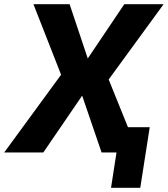

<svg xmlns="http://www.w3.org/2000/svg" viewBox="-54 -725 798 913"><path d="M474 168 500 0H449L468 -120H658L613 168ZM-34 0 255 -395 254 -325 105 -705H277L365 -442H360L537 -705H724L446 -324L445 -391L603 0H429L335 -275H340L152 0Z"/></svg>

Font: Nunito Sans 7pt SemiCondensed ExtraBold
Style: Italic
Weight: 800
Width: 4
Italic angle: -9°
Designer: Vernon Adams
Foundry: Vernon Adams
Version: Version 3.101;gftools[0.9.27]